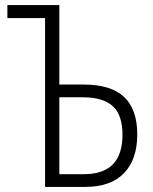

<svg xmlns="http://www.w3.org/2000/svg" viewBox="-20 -734 602 754"><path d="M157 -663H9V-714H213V-402H309Q415 -402 467 -353.5Q519 -305 519 -206Q519 -108 467 -54Q415 0 315 0H157ZM310 -50Q461 -50 461 -205Q461 -283 422.5 -317.5Q384 -352 305 -352H213V-50Z"/></svg>

Font: Noto Sans Display Light Narrow
Style: Regular
Weight: 300
Width: 4
Designer: Monotype Design team
Foundry: Monotype Imaging Inc.
Version: Version 1.000